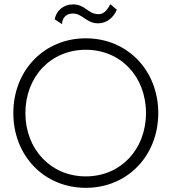

<svg xmlns="http://www.w3.org/2000/svg" viewBox="-20 -893 824 922"><path d="M243 -800 278 -777C278 -797 289 -828 330 -828C376 -828 395 -781 451 -781C493 -781 525 -809 541 -846L510 -873C493 -841 477 -825 454 -825C400 -825 392 -872 330 -872C285 -872 249 -841 243 -800ZM44 -350C44 -145 192 9 392 9C592 9 740 -145 740 -350C740 -555 592 -709 392 -709C192 -709 44 -555 44 -350ZM102 -350C102 -525 224 -654 392 -654C560 -654 681 -525 681 -350C681 -176 560 -46 392 -46C224 -46 102 -176 102 -350Z"/></svg>

Font: Jost Light
Style: Regular
Weight: 300
Version: Version 3.710